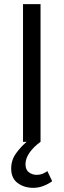

<svg xmlns="http://www.w3.org/2000/svg" viewBox="-20 -676 303 915"><path d="M138.9 219.2Q95.2 219.2 64.2 196.3Q33.3 173.4 33.3 127.3Q33.3 86.7 56.6 54.6Q79.9 22.6 106.9 0H89.7V-656.3H173.2V0Q141.6 22.5 121.6 50.4Q101.5 78.3 101.5 106.9Q101.5 133.1 117.8 145.2Q134 157.3 154.9 157.3Q170.1 157.3 182.5 152.3Q195 147.3 205.8 139.5L228.6 187.5Q212.9 199.7 188.7 209.4Q164.5 219.2 138.9 219.2Z"/></svg>

Font: Source Sans 3
Style: Regular
Weight: 200
Designer: Paul D. Hunt
Foundry: Adobe
Version: Version 3.046;hotconv 1.0.118;makeotfexe 2.5.65603